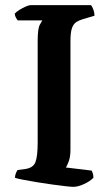

<svg xmlns="http://www.w3.org/2000/svg" viewBox="-20 -724 423 744"><path d="M264 0Q256 0 234 -2.5Q212 -5 182.5 -9Q153 -13 123 -18Q93 -23 69.5 -27.5Q46 -32 38 -35Q38 -44 41.5 -52.5Q45 -61 48 -65L77 -69Q108 -73 117 -95Q126 -117 126 -172V-566Q126 -613 134.5 -628.5Q143 -644 144 -645H49Q46 -648 42 -655Q38 -662 37 -671Q43 -678 55 -685.5Q67 -693 79.5 -698.5Q92 -704 98 -704H333Q337 -699 341.5 -687.5Q346 -676 346 -663L302 -650Q288 -646 276.5 -639Q265 -632 259 -615.5Q253 -599 253 -564V-144Q253 -117 246.5 -99Q240 -81 235 -75L335 -63Q337 -60 339.5 -52.5Q342 -45 342 -35Q328 -21 305 -10.5Q282 0 264 0Z"/></svg>

Font: Texturina 72pt
Style: Bold
Weight: 700
Designer: Guillermo Torres Carreño
Foundry: Omnibus-Type
Version: Version 1.002; ttfautohint (v1.8.3)